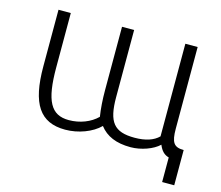

<svg xmlns="http://www.w3.org/2000/svg" viewBox="-95 -651 1040 905"><g transform="rotate(15 425.0 -199.0)"><path d="M260 10C324 10 390 -15 428 -53C460 -11 509 10 579 10C631 10 688 -11 717 -39C729 -10 744 4 766 10V130H825V-42C777 -42 763 -62 763 -130V-528H703V-76C678 -51 639 -38 586 -38C486 -38 453 -78 453 -201V-528H394V-219C394 -173 397 -129 403 -91C370 -58 319 -38 265 -38C177 -38 144 -100 144 -263V-528H84V-252C84 -69 137 10 260 10Z"/></g></svg>

Font: Repo Light
Style: Regular
Weight: 300
Designer: Stefan Peev
Foundry: Context Ltd
Version: Version 001.502